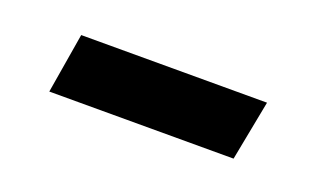

<svg xmlns="http://www.w3.org/2000/svg" viewBox="-29 -361 379 234"><g transform="rotate(20 160.0 -244.0)"><path d="M50 -283H291L276 -205H37Z"/></g></svg>

Font: Grenze Medium
Style: Italic
Weight: 500
Italic angle: -10°
Designer: Renata Polastri
Foundry: Omnibus-Type
Version: Version 1.002; ttfautohint (v1.8)